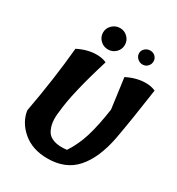

<svg xmlns="http://www.w3.org/2000/svg" viewBox="-226 -1126 1168 1266"><g transform="rotate(30 358.5 -492.5)"><path d="M256 -961Q281 -985 315 -985Q349 -985 373 -961Q397 -937 397 -903.5Q397 -870 373 -846Q349 -822 314.5 -822Q280 -822 255.5 -846Q231 -870 231 -903.5Q231 -937 256 -961ZM615 -904Q615 -882 599.5 -866Q584 -850 561.5 -850Q539 -850 522 -866Q505 -882 505 -904Q505 -926 522 -941Q539 -956 561.5 -956Q584 -956 599.5 -941Q615 -926 615 -904ZM642 -756Q686 -756 717 -741Q684 -508 654 -343Q622 -178 544 -89Q466 0 328 0Q214 0 141 -61.5Q68 -123 55 -209Q105 -478 127 -719Q200 -756 269 -756Q312 -756 344 -741Q255 -453 242 -307Q228 -217 261 -160Q277 -132 315.5 -119.5Q354 -107 412 -114Q460 -187 486 -273Q512 -359 531 -489L500 -719Q573 -756 642 -756Z"/></g></svg>

Font: Tillana
Style: Bold
Weight: 700
Designer: Lipi Raval (Devanagari, Latin), Jonny Pinhorn (Latin)
Foundry: Indian Type Foundry
Version: Version 2.002;PS 1.0;hotconv 1.0.79;makeotf.lib2.5.61930; tt